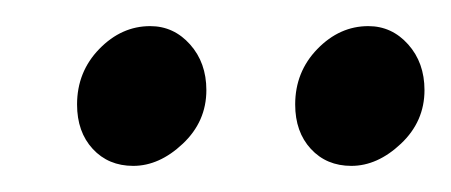

<svg xmlns="http://www.w3.org/2000/svg" viewBox="-20 -648 345 147"><path d="M82 -521Q63 -521 51 -534Q39 -547 39 -568Q39 -593 56 -610.5Q73 -628 95 -628Q113 -628 125.5 -614Q138 -600 138 -579Q138 -555 120 -538Q102 -521 82 -521ZM249 -521Q230 -521 218 -534Q206 -547 206 -568Q206 -593 223 -610.5Q240 -628 262 -628Q280 -628 292.5 -614Q305 -600 305 -579Q305 -555 287 -538Q269 -521 249 -521Z"/></svg>

Font: Overlock
Style: Italic
Weight: 400
Designer: Dario Muhafara
Foundry: Dario Manuel Muhafara
Version: Version 1.001